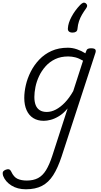

<svg xmlns="http://www.w3.org/2000/svg" viewBox="-126 -869 744 1408"><path d="M64 519Q2 519 -42 491.5Q-86 464 -103 421Q-108 405 -105.5 394.5Q-103 384 -85 376Q-71 370 -61 372.5Q-51 375 -44 389Q-25 430 3 442.5Q31 455 70 455Q119 455 153 437Q187 419 211.5 379Q236 339 257 275L370 -74Q339 -37 307 -17.5Q275 2 246.5 9.5Q218 17 195 17Q150 17 118 -3Q86 -23 69 -61Q52 -99 52 -151Q52 -195 63.5 -245Q75 -295 99.5 -343.5Q124 -392 162 -432Q200 -472 252 -495.5Q304 -519 371 -519Q405 -519 438.5 -507.5Q472 -496 500 -478L504 -489Q509 -505 517 -510Q525 -515 541 -515Q566 -515 572.5 -506.5Q579 -498 574 -482L326 278Q298 363 264 416Q230 469 182 494Q134 519 64 519ZM217 -48Q250 -48 283.5 -65.5Q317 -83 349.5 -116.5Q382 -150 411 -201L483 -424Q452 -442 426 -448.5Q400 -455 374 -455Q320 -455 279 -435.5Q238 -416 208.5 -383Q179 -350 160.5 -310.5Q142 -271 134 -231Q126 -191 126 -158Q126 -123 135.5 -98.5Q145 -74 165.5 -61Q186 -48 217 -48ZM503 -845Q512 -838 513 -829Q514 -820 507 -810Q489 -785 475.5 -762Q462 -739 453.5 -714Q445 -689 442 -657Q441 -643 431.5 -636.5Q422 -630 406 -630Q388 -630 379 -638.5Q370 -647 372 -663Q374 -700 398.5 -746Q423 -792 462 -833Q473 -844 482.5 -848Q492 -852 503 -845Z"/></svg>

Font: Playwrite RO Light
Style: Regular
Weight: 300
Version: Version 1.002